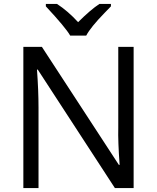

<svg xmlns="http://www.w3.org/2000/svg" viewBox="-20 -951 794 971"><path d="M578.1 -713.9H655.8V0H561L170.9 -599.1H167Q174.8 -493.7 174.8 -405.8V0H98.1V-713.9H191.9L581.1 -117.2H585Q576.2 -237.8 578.1 -304.2ZM211.9 -931.2H268.1Q323.7 -895 375 -838.9Q438.5 -902.3 482.9 -931.2H541V-918.9L508.8 -885.7Q438.5 -813.5 416 -771H335Q312 -811.5 211.9 -918.9Z"/></svg>

Font: OpenSans
Style: Regular
Weight: 400
Foundry: Ascender Corporation
Version: Version 1.10